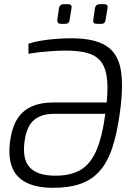

<svg xmlns="http://www.w3.org/2000/svg" viewBox="-20 -886 661 918"><path d="M234 12Q156 12 106 -13Q56 -38 37 -88.5Q18 -139 29 -217Q35 -257 48.5 -290Q62 -323 86 -346.5Q110 -370 147 -383Q184 -396 235 -396H529L519 -342H241Q193 -342 163 -326Q133 -310 118 -281Q103 -252 98 -214Q85 -126 122 -86Q159 -46 244 -46Q318 -46 365 -73.5Q412 -101 440.5 -166Q469 -231 484 -345Q497 -436 493 -494.5Q489 -553 467 -585.5Q445 -618 403 -631Q361 -644 296 -644Q263 -644 233 -642Q203 -640 174.5 -637Q146 -634 116 -629V-677Q139 -685 173.5 -691Q208 -697 247 -700Q286 -703 321 -703Q431 -703 487.5 -667Q544 -631 557.5 -552Q571 -473 553 -346Q539 -244 515.5 -175.5Q492 -107 454.5 -66Q417 -25 363 -6.5Q309 12 234 12ZM305 -866Q316 -866 320 -861Q324 -856 322 -847L313 -792Q312 -782 307 -777Q302 -772 292 -772H272Q252 -772 254 -791L262 -847Q264 -856 269 -861Q274 -866 285 -866ZM477 -866Q488 -866 492 -861Q496 -856 494 -847L485 -792Q484 -782 479 -777Q474 -772 464 -772H443Q423 -772 426 -791L434 -847Q436 -856 441 -861Q446 -866 457 -866Z"/></svg>

Font: Exo 2 Light
Style: Italic
Weight: 300
Italic angle: -8°
Designer: Natanael Gama
Foundry: Natanael Gama
Version: Version 2.010